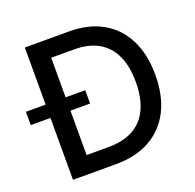

<svg xmlns="http://www.w3.org/2000/svg" viewBox="-157 -860 1005 992"><g transform="rotate(-20 346.0 -364.0)"><path d="M315.4 0H135.7V-96.2H309.1Q392.1 -96.2 447.3 -127.2Q502.4 -158.2 530 -218.5Q557.6 -278.8 557.6 -364.7Q557.6 -450.2 530.3 -509.8Q502.9 -569.3 449.2 -600.3Q395.5 -631.3 315.9 -631.3H131.8V-727.5H322.8Q429.7 -727.5 506.3 -684.1Q583 -640.6 624 -559.3Q665 -478 665 -364.7Q665 -251 623.8 -169.4Q582.5 -87.9 504.4 -43.9Q426.3 0 315.4 0ZM189.5 -727.5V0H79.6V-727.5ZM-28.8 -340.3V-413.6H297.4V-340.3Z"/></g></svg>

Font: Inter V
Style: Weight 500 Optical size 14.0
Weight: 500
Designer: Rasmus Andersson
Foundry: rsms
Version: Version 4.000;git-4fc901f